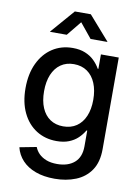

<svg xmlns="http://www.w3.org/2000/svg" viewBox="-102 -812 798 1092"><g transform="rotate(10 297.5 -265.5)"><path d="M291 212.9Q227.5 212.9 180.2 195.3Q132.8 177.7 103.3 146Q73.7 114.3 63 71.3L160.2 52.7Q168 73.7 184.8 90.6Q201.7 107.4 227.8 117.7Q253.9 127.9 290.5 127.9Q353 127.9 389.9 96.2Q426.8 64.5 426.8 2V-88.9H422.4Q408.2 -64.5 387 -44.2Q365.7 -23.9 335.7 -12Q305.7 0 264.6 0Q198.7 0 147.7 -32.2Q96.7 -64.5 67.9 -124.3Q39.1 -184.1 39.1 -266.1Q39.1 -348.6 67.9 -409.7Q96.7 -470.7 147.7 -504.2Q198.7 -537.6 265.1 -537.6Q306.2 -537.6 336.7 -525.1Q367.2 -512.7 388.9 -491.7Q410.6 -470.7 424.3 -445.8H428.2V-529.3H531.2V0Q531.2 74.7 499.3 121.8Q467.3 168.9 412.6 190.9Q357.9 212.9 291 212.9ZM287.1 -88.9Q332 -88.9 364 -110.6Q396 -132.3 413.1 -172.4Q430.2 -212.4 430.2 -267.1Q430.2 -321.8 413.3 -362.5Q396.5 -403.3 364.3 -425.8Q332 -448.2 287.1 -448.2Q243.2 -448.2 211.4 -426Q179.7 -403.8 162.8 -363.3Q146 -322.8 146 -267.1Q146 -211.4 163.1 -171.4Q180.2 -131.3 211.9 -110.1Q243.7 -88.9 287.1 -88.9ZM217.3 -605.5H121.1V-607.4L239.7 -744.1H332L451.7 -607.4V-605.5H355L286.1 -689.9Z"/></g></svg>

Font: Inter 24pt Medium
Style: Regular
Weight: 500
Designer: Rasmus Andersson
Foundry: rsms
Version: Version 4.001;git-66647c0bb